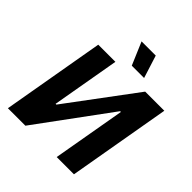

<svg xmlns="http://www.w3.org/2000/svg" viewBox="-240 -1074 1235 1235"><g transform="rotate(45 377.5 -456.0)"><path d="M32 0H191L556 -497H563L476 0H633L755 -700H581L236 -237H229L310 -700H154ZM402 -757H514L465 -912H336Z"/></g></svg>

Font: Fixel Display 20240404
Style: Bold Italic
Weight: 700
Italic angle: -10°
Designer: AlfaBravo + MacPaw
Foundry: Kyrylo Tkachov, Marchela Mozhyna, Serhii Makarenko, Maria Weinstein, Zakhar Kryvoshyya
Version: Version 1.211;Glyphs 3.2 (3225)